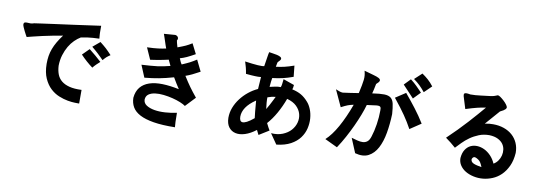

<svg xmlns="http://www.w3.org/2000/svg" viewBox="-63 -1237 5126 1800"><g transform="rotate(10 2500.0 -337.5)"><path d="M796 -705V-678Q796 -660 796 -648.5Q796 -637 796.5 -627Q797 -617 798 -607.5Q799 -598 800 -583Q733 -581 691 -575Q649 -569 627 -564Q598 -547 570 -519.5Q542 -492 520 -454.5Q498 -417 483.5 -370Q469 -323 468 -268Q470 -223 483.5 -187Q497 -151 526.5 -126.5Q556 -102 603 -90Q650 -78 719 -81V49Q710 49 679.5 48.5Q649 48 609 41Q569 34 524.5 16Q480 -2 442.5 -37Q405 -72 380 -127.5Q355 -183 354 -265Q354 -305 359.5 -340Q365 -375 378 -409.5Q391 -444 411 -478.5Q431 -513 460 -552Q413 -544 364 -534.5Q315 -525 270 -515Q225 -505 187.5 -495.5Q150 -486 126 -480Q124 -483 116 -497.5Q108 -512 99 -530Q90 -548 82.5 -565.5Q75 -583 75 -593Q76 -598 77 -602.5Q78 -607 84 -610Q90 -613 103 -613.5Q116 -614 141 -612Q149 -612 157.5 -614.5Q166 -617 173 -619Q195 -622 240 -628.5Q285 -635 359.5 -645Q434 -655 541.5 -669.5Q649 -684 796 -705ZM665 -408 728 -471Q761 -445 789.5 -421Q818 -397 847 -370Q832 -357 813 -338.5Q794 -320 782 -304Q753 -325 721.5 -353Q690 -381 665 -408ZM748 -497 816 -554Q835 -539 849 -527.5Q863 -516 875.5 -504.5Q888 -493 900.5 -480Q913 -467 930 -449Q918 -441 910 -435Q902 -429 895 -423Q888 -417 881 -409Q874 -401 864 -390Q848 -406 835 -419Q822 -432 808.5 -444.5Q795 -457 780.5 -469.5Q766 -482 748 -497Z M1737 -549 1789 -443Q1766 -431 1748 -421.5Q1730 -412 1715 -404.5Q1700 -397 1685.5 -391.5Q1671 -386 1655 -380Q1673 -351 1688 -328.5Q1703 -306 1718 -285Q1733 -264 1749.5 -243Q1766 -222 1788 -195L1699 -101Q1682 -114 1648 -128Q1614 -142 1572 -152.5Q1530 -163 1485.5 -168Q1441 -173 1404 -168Q1367 -163 1343 -146Q1319 -129 1317 -95Q1318 -61 1348 -41.5Q1378 -22 1424 -14Q1470 -6 1526.5 -9.5Q1583 -13 1637 -25Q1637 30 1638.5 61Q1640 92 1642 112Q1520 114 1438 100.5Q1356 87 1306 60.5Q1256 34 1233.5 -4.5Q1211 -43 1210 -93Q1216 -155 1247.5 -193.5Q1279 -232 1332.5 -250Q1386 -268 1458 -266Q1530 -264 1616 -246Q1598 -273 1584 -296Q1570 -319 1553 -348Q1514 -337 1481 -329Q1448 -321 1416.5 -315Q1385 -309 1352 -304.5Q1319 -300 1279 -296L1231 -411Q1279 -414 1315 -416.5Q1351 -419 1381.5 -423Q1412 -427 1440 -433Q1468 -439 1501 -447Q1493 -464 1488 -474.5Q1483 -485 1475 -502Q1448 -496 1426 -491.5Q1404 -487 1384 -483.5Q1364 -480 1344.5 -477Q1325 -474 1303 -471L1254 -581Q1290 -582 1315.5 -584Q1341 -586 1361 -588.5Q1381 -591 1398 -594Q1415 -597 1433 -601Q1428 -614 1422 -631.5Q1416 -649 1410 -668Q1404 -687 1398 -704Q1392 -721 1388 -733L1494 -741Q1500 -741 1507.5 -737.5Q1515 -734 1520 -727.5Q1525 -721 1525.5 -712Q1526 -703 1519 -693Q1521 -683 1523.5 -671Q1526 -659 1535 -630Q1561 -640 1578 -646.5Q1595 -653 1609 -659.5Q1623 -666 1636.5 -673.5Q1650 -681 1668 -692L1716 -597Q1670 -571 1638.5 -556.5Q1607 -542 1575 -533Q1580 -521 1586.5 -506Q1593 -491 1602 -479Q1625 -489 1642.5 -497Q1660 -505 1675 -512.5Q1690 -520 1704.5 -529Q1719 -538 1737 -549Z M2364 -102Q2362 -120 2357 -162.5Q2352 -205 2348 -267Q2286 -225 2257 -181.5Q2228 -138 2228 -93Q2228 -73 2234.5 -59.5Q2241 -46 2256.5 -44.5Q2272 -43 2298 -56Q2324 -69 2364 -102ZM2455 -205Q2469 -228 2481 -250.5Q2493 -273 2502 -291Q2511 -309 2516.5 -320Q2522 -331 2523 -333Q2500 -330 2484.5 -326.5Q2469 -323 2447 -315Q2446 -296 2448.5 -263.5Q2451 -231 2455 -205ZM2567 -509 2672 -472Q2670 -455 2669 -447Q2668 -439 2664 -429Q2715 -418 2751 -397Q2787 -376 2819 -339Q2841 -315 2857 -275.5Q2873 -236 2876.5 -189Q2880 -142 2868.5 -93.5Q2857 -45 2826 -3Q2795 39 2741 68.5Q2687 98 2606 107L2539 10Q2601 15 2649 -4.5Q2697 -24 2726.5 -57Q2756 -90 2767 -131Q2778 -172 2767.5 -212Q2757 -252 2724 -284.5Q2691 -317 2632 -333Q2604 -257 2567 -191.5Q2530 -126 2486 -77Q2500 -48 2506.5 -37Q2513 -26 2521 -12L2426 47Q2420 36 2415 25.5Q2410 15 2404 3Q2351 44 2300.5 60Q2250 76 2210 67Q2170 58 2145.5 25.5Q2121 -7 2120 -63Q2120 -113 2138 -160Q2156 -207 2187.5 -248.5Q2219 -290 2260 -323Q2301 -356 2347 -377Q2349 -406 2351 -434.5Q2353 -463 2355 -492Q2341 -490 2328 -490Q2315 -490 2299 -490.5Q2283 -491 2262 -492.5Q2241 -494 2211 -497Q2208 -515 2205.5 -527.5Q2203 -540 2200 -552Q2197 -564 2193 -577Q2189 -590 2183 -610Q2337 -588 2367 -598Q2376 -652 2380.5 -684Q2385 -716 2390 -735Q2405 -732 2426 -729.5Q2447 -727 2466 -722.5Q2485 -718 2498 -711Q2511 -704 2511 -692Q2511 -683 2499.5 -672Q2488 -661 2483 -653L2475 -611Q2517 -616 2555.5 -625Q2594 -634 2645 -652L2656 -547Q2627 -537 2603 -529.5Q2579 -522 2556 -517Q2533 -512 2509.5 -508Q2486 -504 2460 -501Q2457 -481 2454.5 -463Q2452 -445 2450 -415Q2459 -417 2472.5 -420Q2486 -423 2500 -426Q2514 -429 2528.5 -430.5Q2543 -432 2554 -431Q2560 -445 2562 -464.5Q2564 -484 2567 -509Z M3429 -615Q3423 -583 3417.5 -559.5Q3412 -536 3408 -522Q3480 -533 3521.5 -532Q3563 -531 3584.5 -513.5Q3606 -496 3614 -459.5Q3622 -423 3626 -363Q3623 -268 3608 -182.5Q3593 -97 3561 -36.5Q3529 24 3477 51.5Q3425 79 3348 58L3291 -79Q3319 -71 3347 -63.5Q3375 -56 3399.5 -57Q3424 -58 3443 -73Q3462 -88 3473 -125Q3490 -177 3500.5 -244.5Q3511 -312 3511 -377Q3512 -401 3505.5 -409.5Q3499 -418 3483.5 -418.5Q3468 -419 3442 -414.5Q3416 -410 3377 -406Q3365 -363 3344.5 -309.5Q3324 -256 3297 -197.5Q3270 -139 3238 -80Q3206 -21 3170 33L3050 -24Q3106 -75 3158 -168Q3210 -261 3256 -387Q3241 -384 3228 -380.5Q3215 -377 3201.5 -372Q3188 -367 3173.5 -360Q3159 -353 3140 -343L3067 -501Q3083 -495 3100.5 -488Q3118 -481 3135 -481Q3174 -486 3207 -491Q3240 -496 3284 -503Q3294 -548 3300 -579Q3306 -610 3308.5 -633.5Q3311 -657 3309 -676.5Q3307 -696 3301 -719Q3352 -704 3388 -694.5Q3424 -685 3442 -675Q3460 -665 3458 -651.5Q3456 -638 3429 -615ZM3625 -519 3721 -582Q3750 -547 3775.5 -515.5Q3801 -484 3824.5 -453Q3848 -422 3870 -390.5Q3892 -359 3914 -323L3809 -253Q3791 -286 3773.5 -314.5Q3756 -343 3735.5 -373Q3715 -403 3688.5 -438Q3662 -473 3625 -519ZM3685 -655 3743 -715Q3778 -688 3802.5 -663.5Q3827 -639 3857 -608L3792 -541Q3775 -558 3747.5 -588.5Q3720 -619 3685 -655ZM3771 -723 3840 -787Q3872 -765 3898 -742Q3924 -719 3951 -684L3882 -617Q3867 -635 3855 -648.5Q3843 -662 3830 -674.5Q3817 -687 3803 -698.5Q3789 -710 3771 -723Z M4571 -709Q4580 -710 4596.5 -698.5Q4613 -687 4630 -671.5Q4647 -656 4660 -639Q4673 -622 4674 -611Q4673 -601 4665.5 -593.5Q4658 -586 4648.5 -580Q4639 -574 4630 -570Q4621 -566 4617 -563Q4569 -509 4540 -475Q4511 -441 4497 -426Q4523 -431 4540 -432.5Q4557 -434 4576 -434Q4632 -434 4679 -417.5Q4726 -401 4759.5 -371Q4793 -341 4811.5 -299Q4830 -257 4830 -206Q4825 -132 4800 -79Q4775 -26 4739 9Q4703 44 4658 62.5Q4613 81 4567.5 85Q4522 89 4478.5 79.5Q4435 70 4401.5 50Q4368 30 4348 -0.5Q4328 -31 4328 -69Q4332 -118 4352 -149Q4372 -180 4401 -194Q4430 -208 4464.5 -206.5Q4499 -205 4532.5 -189Q4566 -173 4595 -143Q4624 -113 4642 -71Q4666 -84 4683 -108Q4700 -132 4707 -160Q4714 -188 4710 -217Q4706 -246 4689 -269.5Q4672 -293 4640 -309Q4608 -325 4559 -327Q4505 -327 4460 -309Q4415 -291 4377.5 -264.5Q4340 -238 4311 -208Q4282 -178 4260 -155Q4236 -176 4212 -195.5Q4188 -215 4162 -233Q4263 -329 4344 -418.5Q4425 -508 4482 -576Q4462 -573 4443 -569.5Q4424 -566 4402 -560.5Q4380 -555 4353.5 -547.5Q4327 -540 4293 -529Q4276 -581 4269 -606.5Q4262 -632 4257 -646Q4256 -653 4255.5 -660Q4255 -667 4260 -671.5Q4265 -676 4278 -676.5Q4291 -677 4316 -672Q4364 -672 4411.5 -678.5Q4459 -685 4506 -690Q4524 -692 4542.5 -698Q4561 -704 4571 -709ZM4537 -19Q4524 -51 4515 -63.5Q4506 -76 4494 -84Q4464 -104 4451.5 -99Q4439 -94 4433 -77Q4433 -63 4440 -53.5Q4447 -44 4461 -38Q4475 -32 4494 -27.5Q4513 -23 4537 -19Z"/></g></svg>

Font: D2Coding
Style: Bold
Weight: 700
Monospace: yes
Designer: Yong-Rak Park; Jeong-Hwan Yoon; Sang-Min Lee;
Foundry: NHN Corporation
Version: Version 1.3.2; Build 20180524